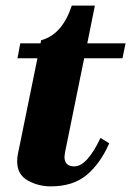

<svg xmlns="http://www.w3.org/2000/svg" viewBox="-20 -652 466 682"><path d="M211 -111Q209 -99 209 -95Q209 -61 244 -61Q289 -61 337 -162L368 -143Q337 -72 288.5 -31Q240 10 160 10Q116 10 78.5 -11Q41 -32 41 -79Q41 -94 43 -102L113 -445H42L52 -498H124L126 -509Q201 -529 235 -632H317L290 -498H426L415 -445H279Z"/></svg>

Font: Trirong ExtraBold
Style: Italic
Weight: 800
Italic angle: -12°
Designer: Katatrad Team
Foundry: CadsonDemak
Version: Version 1.001